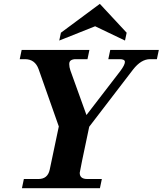

<svg xmlns="http://www.w3.org/2000/svg" viewBox="-20 -997 861 1017"><path d="M509.3 0H96.2L106.4 -48.8H183.6Q232.4 -48.8 243.2 -97.7L291.5 -327.1L184.6 -630.4Q165.5 -683.6 112.3 -683.6H84.5L94.7 -732.4H453.6L443.4 -683.6H381.3Q365.7 -683.6 356.2 -677.7Q346.7 -671.9 346.7 -657.7Q346.7 -641.6 353 -623.5L438 -387.7L617.2 -620.6Q641.6 -653.3 641.6 -668.9Q641.6 -683.6 613.8 -683.6H553.7L564 -732.4H821.3L811 -683.6H774.9Q727.5 -683.6 684.6 -628.4L452.6 -325.7Q402.3 -88.4 402.3 -81.5Q402.3 -48.8 442.4 -48.8H519.5ZM642.1 -782.2 483.9 -857.9 293.9 -782.2 302.7 -823.7 508.8 -976.6 650.9 -823.7Z"/></svg>

Font: Munson
Style: Bold Italic
Weight: 700
Italic angle: -12°
Designer: Paul James MIller
Foundry: High-Logic / Made with FontCreator
Version: Version 2.10;May 5, 2019;FontCreator 11.5.0.2430 64-bit